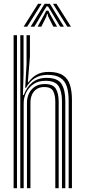

<svg xmlns="http://www.w3.org/2000/svg" viewBox="-20 -984 445 1004"><path d="M339 0V-458Q339 -500.5 329.6 -530.6Q320.2 -560.8 296.2 -576.6Q272.2 -592.5 228.8 -592.5Q189.8 -592.5 162.1 -575.1Q134.5 -557.8 116 -525H111.8L118.8 -648.8V-800H136.5V-687L125.5 -553.8H128.8Q146.8 -579.8 172.5 -593.9Q198.2 -608 233.8 -608Q282.2 -608 308.9 -590.5Q335.5 -573 345.9 -540.2Q356.2 -507.5 356.2 -461V0ZM51.2 0V-800H68.8V0ZM121 0V-446.5Q121 -473 131.5 -495.2Q142 -517.5 162.8 -531Q183.5 -544.5 214.2 -544.5Q257.2 -544.5 272 -520.1Q286.8 -495.8 286.8 -451.8V0H269.2V-450.8Q269.2 -487.5 257.6 -508.2Q246 -529 211.8 -529Q187.8 -529 171.6 -518.2Q155.5 -507.5 147.4 -489.1Q139.2 -470.8 139.2 -447.8V0ZM86.2 0V-800H103.2V-599.8L100 -486.8H104.2Q119.8 -529.5 149.8 -553.4Q179.8 -577.2 224 -576.8Q282.5 -576.5 302 -544.6Q321.5 -512.8 321.5 -457V0H304V-455Q304 -506.2 286.2 -533.9Q268.5 -561.5 218 -561.5Q180.2 -561.5 154.9 -543.9Q129.5 -526.2 116.6 -499.5Q103.8 -472.8 103.8 -445V0ZM103.5 -844.5 179 -964.2H197.5L122.2 -844.5ZM140.2 -844.5 213.2 -964.2H241L314.2 -844.5H294.8L245.2 -927.5L230.8 -950.5H223.8L209.2 -927.5L159.8 -844.5ZM176.5 -844.5 212 -909 221.5 -928.2H233L242.2 -909L278.5 -844.5H259L231.8 -898.2L228.8 -911.2H225.8L222.8 -898.2L196 -844.5ZM332 -844.5 257 -964.2H275.2L351 -844.5Z"/></svg>

Font: Big Shoulders Inline Display Thin SemiBold
Style: Regular
Weight: 600
Version: Version 2.002